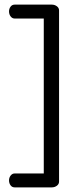

<svg xmlns="http://www.w3.org/2000/svg" viewBox="-20 -788 343 829"><path d="M43 -39H169V-708H43Q33 -708 26 -717Q19 -726 19 -739Q19 -750 25.5 -759Q32 -768 43 -768H204Q216 -768 225.5 -761Q235 -754 235 -743V-4Q235 7 225.5 14Q216 21 204 21H43Q32 21 25.5 12Q19 3 19 -9Q19 -21 26 -30Q33 -39 43 -39Z"/></svg>

Font: Terminal Dosis
Style: Regular
Weight: 400
Designer: Edgar Tolentino, Pablo Impallari, Igino Marini
Foundry: Edgar Tolentino, Pablo Impallari, Igino Marini
Version: Version 1.007